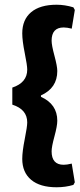

<svg xmlns="http://www.w3.org/2000/svg" viewBox="-20 -678 338 811"><path d="M219 -658Q254 -658 290 -647L296 -636L283 -557Q263 -562 249 -562Q198 -562 198 -506Q198 -487 210 -442.5Q222 -398 222 -378Q222 -306 153 -275V-269Q222 -238 222 -168Q222 -146 210 -102Q198 -58 198 -39Q198 18 249 18Q263 18 283 13L296 92L290 103Q257 113 219 113Q149 113 111.5 81.5Q74 50 74 -7Q74 -38 84.5 -90.5Q95 -143 95 -161Q95 -216 32 -236V-308Q95 -329 95 -384Q95 -402 84.5 -454Q74 -506 74 -537Q74 -595 111.5 -626.5Q149 -658 219 -658Z"/></svg>

Font: Alegreya Sans SC ExtraBold
Style: Regular
Weight: 800
Designer: Juan Pablo del Peral
Foundry: Huerta Tipografica
Version: Version 2.007